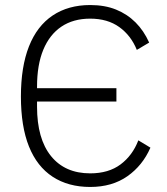

<svg xmlns="http://www.w3.org/2000/svg" viewBox="-20 -730 663 762"><path d="M338 12Q251 12 189 -28.5Q127 -69 95 -148.5Q63 -228 63 -347Q63 -465 95 -546Q127 -627 189 -668.5Q251 -710 338 -710Q396 -710 440.5 -692Q485 -674 518 -641Q551 -608 572 -561L523 -532Q500 -589 453.5 -622.5Q407 -656 338 -656Q271 -656 224 -624.5Q177 -593 152 -533Q127 -473 127 -386V-365L97 -380H442V-327H96L127 -341V-307Q127 -179 182.5 -110.5Q238 -42 338 -42Q411 -42 458.5 -77.5Q506 -113 529 -173L577 -144Q546 -73 485.5 -30.5Q425 12 338 12Z"/></svg>

Font: IBM Plex Sans Light
Style: Regular
Weight: 300
Designer: Mike Abbink, Paul van der Laan, Pieter van Rosmalen
Foundry: Bold Monday
Version: Version 3.201